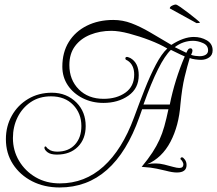

<svg xmlns="http://www.w3.org/2000/svg" viewBox="-20 -741 958 847"><path d="M243 86Q175 86 121.5 58.5Q68 31 37 -17Q6 -65 6 -127Q6 -184 32 -230.5Q58 -277 104 -304.5Q150 -332 209 -332Q274 -332 318 -288Q358 -247 358 -185Q358 -128 323.5 -93.5Q289 -59 231 -59Q203 -59 189.5 -69.5Q176 -80 176 -89Q176 -95 181 -95Q183 -95 186 -90.5Q189 -86 193 -84Q201 -77 211.5 -74.5Q222 -72 232 -72Q282 -72 310.5 -103Q339 -134 339 -185Q339 -241 302.5 -278.5Q266 -316 205 -316Q153 -316 115.5 -290.5Q78 -265 57.5 -223.5Q37 -182 37 -132Q37 -77 64 -31.5Q91 14 137.5 41Q184 68 244 68Q354 68 436.5 -6.5Q519 -81 571 -222Q594 -285 618 -346Q642 -407 667.5 -455.5Q693 -504 718 -527Q686 -546 640.5 -563.5Q595 -581 549.5 -593Q504 -605 471 -605Q421 -605 378.5 -588Q336 -571 311 -537.5Q286 -504 286 -454Q286 -389 327.5 -347Q369 -305 437 -305Q495 -305 533.5 -332.5Q572 -360 572 -412Q572 -454 544 -473Q540 -475 536.5 -477Q533 -479 533 -483Q533 -490 541 -490Q543 -490 555 -485Q592 -464 592 -409Q592 -351 546.5 -319Q501 -287 436 -287Q386 -287 344.5 -308Q303 -329 279 -365Q255 -401 255 -447Q255 -510 283.5 -556Q312 -602 363 -627.5Q414 -653 480 -653Q521 -653 559.5 -638.5Q598 -624 641 -599Q684 -574 736 -543Q790 -578 835 -578Q867 -578 892.5 -563Q918 -548 918 -519Q918 -498 902.5 -487.5Q887 -477 867 -477Q857 -477 841.5 -479Q826 -481 817 -485Q806 -449 794.5 -401.5Q783 -354 776 -281Q769 -186 732 -115.5Q695 -45 629 -16Q640 -19 650 -19.5Q660 -20 667 -20Q685 -20 705 -15Q725 -10 743 -5Q761 0 771 0Q789 0 789 -16Q789 -21 785 -28Q781 -35 776 -39Q776 -47 783 -47Q788 -47 795.5 -37Q803 -27 803 -13Q803 20 760 20Q741 20 711 12Q665 1 644 -1.5Q623 -4 605 -5Q634 -40 652.5 -68.5Q671 -97 683.5 -124.5Q696 -152 705 -184Q714 -216 723 -259H607L595 -225Q485 86 243 86ZM860 -493Q877 -493 887.5 -499.5Q898 -506 898 -519Q898 -541 875.5 -551Q853 -561 832 -561Q788 -561 751 -533L802 -508Q807 -519 810.5 -523.5Q814 -528 821 -528Q825 -528 827 -524.5Q829 -521 829 -519Q829 -510 823 -499Q831 -496 841.5 -494.5Q852 -493 860 -493ZM729 -280Q751 -389 795 -492Q790 -494 775 -501Q760 -508 734 -521Q681 -471 613 -280ZM847 -639 729 -704Q729 -711 739 -716Q749 -721 755 -721Q760 -721 776.5 -709.5Q793 -698 813 -682.5Q833 -667 847.5 -655Q862 -643 862 -642Q862 -639 847 -639Z"/></svg>

Font: Updock
Style: Regular
Weight: 400
Designer: Robert E. Leuschke
Foundry: Robert E. Leuschke
Version: Version 1.010; ttfautohint (v1.8.4.7-5d5b)